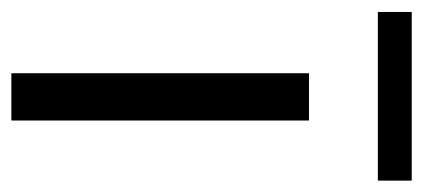

<svg xmlns="http://www.w3.org/2000/svg" viewBox="-236 -508 726 329"><g transform="rotate(90 126.5 -343.0)"><path d="M-18 -686V-628H271V-686ZM87 -510V0H168V-510Z"/></g></svg>

Font: Saira UNSAM
Style: Regular
Weight: 400
Designer: Hector Gatti with collaboration of the Omnibus-Type team
Foundry: Omnibus-Type
Version: Version 0.072;PS 000.072;hotconv 1.0.88;makeotf.lib2.5.64775